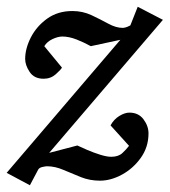

<svg xmlns="http://www.w3.org/2000/svg" viewBox="-36 -527 506 573"><path d="M450.2 -467.8 110.8 -70.8 194.8 -92.8Q206.1 -87.4 224.9 -79.3Q243.7 -71.3 263.2 -65.2Q282.7 -59.1 295.9 -59.1Q317.4 -59.1 329.3 -70.3Q341.3 -81.5 349.1 -91.8L293.9 -152.8Q303.7 -170.9 320.1 -180.9Q336.4 -190.9 350.1 -190.9Q377.4 -190.9 392.3 -170.9Q407.2 -150.9 407.2 -128.9Q407.2 -88.4 384.5 -56.4Q361.8 -24.4 328.4 -6.1Q294.9 12.2 262.2 12.2Q231.9 12.2 205.1 1.5Q178.2 -9.3 153.3 -20Q128.4 -30.8 104 -30.8Q100.6 -30.8 91.1 -28.8Q81.5 -26.9 78.1 -21L53.2 25.9L-16.1 -11.2L323.2 -408.2L234.9 -389.2Q214.8 -400.4 192.4 -409.2Q169.9 -418 149.9 -418Q137.2 -418 120.8 -410.4Q104.5 -402.8 96.2 -389.2L148.9 -325.2Q145.5 -318.8 130.4 -305.4Q115.2 -292 94.2 -292Q65.9 -292 52.5 -312.3Q39.1 -332.5 39.1 -351.1Q39.1 -381.8 55.9 -415Q72.8 -448.2 104.5 -471.2Q136.2 -494.1 180.2 -494.1Q210.4 -494.1 237.1 -481.7Q263.7 -469.2 286.9 -456.5Q310.1 -443.8 330.1 -443.8Q333 -443.8 338.4 -445.1Q343.8 -446.3 353 -451.2L375 -506.8Z"/></svg>

Font: Charis
Style: Italic
Weight: 400
Italic angle: -11°
Designer: Walt Agee, Miriam Martin, Annie Olsen, Victor Gaultney, Lorna Priest, Alan Ward, Bob Hallissy, Martin Hosken, Sharon Cor
Foundry: SIL Global
Version: Version 7.000